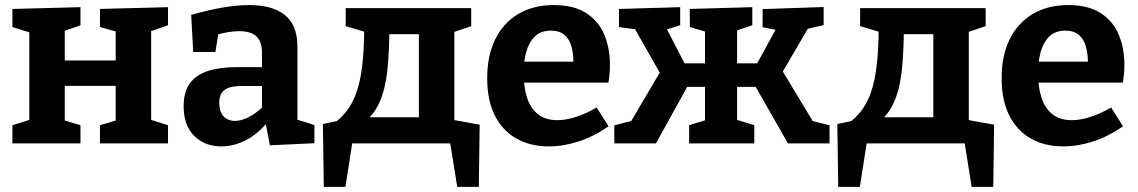

<svg xmlns="http://www.w3.org/2000/svg" viewBox="-20 -566 4493 758"><path d="M29 0V-71.7L122.7 -101L95.7 -57V-471.3L131.7 -427L29 -459.3V-530.7L297.7 -537.7V-466.3L205.7 -433.7L235.7 -474.7V-290L199.7 -327.3H473L436.7 -290V-471.3L458.7 -435.7L374.7 -459.3V-530.7L643.3 -537.7V-466.3L549.3 -433.7L576.7 -474.7V-57L549.7 -101L643.3 -71.7V0H374.7V-71.7L459.7 -97L436.7 -57V-264.7L473 -227H199.7L235.7 -264.7V-57L212.7 -97L297.7 -71.7V0Z M1154.2 -71.2 1134.8 -99.4 1221.2 -72.4V-0.6L1045.6 7.6L1027.2 -87.6L1036.8 -84.6Q997.4 -36.4 950 -12.2Q902.6 12 853.2 12Q789.2 12 747.1 -29.2Q705 -70.4 705 -146.8Q705 -203.6 729.6 -237.1Q754.2 -270.6 801 -285.8Q847.8 -301 915.2 -301H1023.6L1014.2 -290.4V-356.4Q1014.2 -402.8 991.6 -422.9Q969 -443 925.8 -443Q904.8 -443 880.7 -439.2Q856.6 -435.4 829 -426.8L843.4 -442.4L830.4 -360.6H742.8L734.8 -507.2Q802.6 -526.6 859.3 -536.3Q916 -546 963.2 -546Q1056.4 -546 1105.3 -506.2Q1154.2 -466.4 1154.2 -382ZM845.6 -160.6Q845.6 -123.6 863.2 -106.1Q880.8 -88.6 907.6 -88.6Q933.2 -88.6 963.1 -104.3Q993 -120 1020.2 -146.8L1014.2 -123V-237L1024 -226.6H938Q886 -226.6 865.8 -210.6Q845.6 -194.6 845.6 -160.6Z M1258.3 171.7 1254.7 -76.3 1361.3 -99 1292 -73.7Q1324 -97 1347.5 -126.3Q1371 -155.7 1386.5 -198.7Q1402 -241.7 1409.8 -305.2Q1417.7 -368.7 1418 -460L1454 -430.3L1344.7 -462.7V-534H1840.3V-462.7L1746.3 -431L1773.7 -459.3V-75L1746.7 -96.7L1873.7 -73.7L1870.3 171.7H1785L1754.7 -18.3L1786 0H1341L1373.3 -18.3L1343.7 171.7ZM1414.3 -80.3 1415 -103H1656.7L1633.7 -81V-462L1655.7 -431H1491.3L1517.3 -462.3Q1517.3 -360.3 1509 -286.3Q1500.7 -212.3 1478.3 -162.3Q1456 -112.3 1414.3 -80.3Z M2146.8 12Q2074.2 12 2019.3 -18.7Q1964.4 -49.4 1933.9 -109.5Q1903.4 -169.6 1903.4 -257.2Q1903.4 -347.2 1935.5 -411.7Q1967.6 -476.2 2026.7 -511.1Q2085.8 -546 2166.2 -546Q2244 -546 2292.9 -515.2Q2341.8 -484.4 2364.9 -430.9Q2388 -377.4 2388 -309.6Q2388 -293 2386.6 -276.2Q2385.2 -259.4 2382 -240H2016.2V-322.6H2261.6L2243.8 -310.2Q2244.8 -350 2236.6 -380.4Q2228.4 -410.8 2208.6 -427.9Q2188.8 -445 2154.6 -445Q2115.6 -445 2092 -422.3Q2068.4 -399.6 2057.8 -361.8Q2047.2 -324 2047.2 -277.4Q2047.2 -224 2060.2 -182.1Q2073.2 -140.2 2102.7 -115.9Q2132.2 -91.6 2180.4 -91.6Q2213.6 -91.6 2253.3 -104.2Q2293 -116.8 2335.6 -141.6L2382.6 -67.4Q2324.6 -27.2 2264.5 -7.6Q2204.4 12 2146.8 12Z M2405.3 0V-71.3L2484.3 -91.7L2463.7 -74L2597 -300.3L2593 -264.3L2476.7 -469.3L2506.7 -447.7L2423.7 -459.3V-530.7L2665.3 -537.7V-466.3L2597 -445L2608 -460L2690.7 -300L2665.7 -316H2786.3L2763.3 -295.7V-463.3L2783.3 -435.7L2703.3 -459.3V-530.7L2950 -537.7V-466.3L2876.7 -441.7L2890 -463.3V-295.7L2867 -316H2987.3L2960.7 -300L3048 -460L3059 -445L2990.7 -458.7V-530L3231.7 -538.3V-467L3149 -447.7L3179 -469.3L3059 -264L3060.7 -300L3197 -74L3176.7 -91.3L3255 -71.3V0H3090.7L2956.3 -235.7L2977.7 -223H2867L2890 -236V-70.3L2875.7 -97L2958 -71.7V0H2700.7V-71.7L2780.3 -96.3L2763.3 -70.3V-236L2786.3 -223H2675.3L2700 -235.7L2569.7 0Z M3289.3 171.7 3285.7 -76.3 3392.3 -99 3323 -73.7Q3355 -97 3378.5 -126.3Q3402 -155.7 3417.5 -198.7Q3433 -241.7 3440.8 -305.2Q3448.7 -368.7 3449 -460L3485 -430.3L3375.7 -462.7V-534H3871.3V-462.7L3777.3 -431L3804.7 -459.3V-75L3777.7 -96.7L3904.7 -73.7L3901.3 171.7H3816L3785.7 -18.3L3817 0H3372L3404.3 -18.3L3374.7 171.7ZM3445.3 -80.3 3446 -103H3687.7L3664.7 -81V-462L3686.7 -431H3522.3L3548.3 -462.3Q3548.3 -360.3 3540 -286.3Q3531.7 -212.3 3509.3 -162.3Q3487 -112.3 3445.3 -80.3Z M4177.8 12Q4105.2 12 4050.3 -18.7Q3995.4 -49.4 3964.9 -109.5Q3934.4 -169.6 3934.4 -257.2Q3934.4 -347.2 3966.5 -411.7Q3998.6 -476.2 4057.7 -511.1Q4116.8 -546 4197.2 -546Q4275 -546 4323.9 -515.2Q4372.8 -484.4 4395.9 -430.9Q4419 -377.4 4419 -309.6Q4419 -293 4417.6 -276.2Q4416.2 -259.4 4413 -240H4047.2V-322.6H4292.6L4274.8 -310.2Q4275.8 -350 4267.6 -380.4Q4259.4 -410.8 4239.6 -427.9Q4219.8 -445 4185.6 -445Q4146.6 -445 4123 -422.3Q4099.4 -399.6 4088.8 -361.8Q4078.2 -324 4078.2 -277.4Q4078.2 -224 4091.2 -182.1Q4104.2 -140.2 4133.7 -115.9Q4163.2 -91.6 4211.4 -91.6Q4244.6 -91.6 4284.3 -104.2Q4324 -116.8 4366.6 -141.6L4413.6 -67.4Q4355.6 -27.2 4295.5 -7.6Q4235.4 12 4177.8 12Z"/></svg>

Font: Bitter Thin
Style: Regular
Weight: 100
Designer: Sol Matas, and Bitter project Authors
Foundry: Sol Matas
Version: Version 2.002